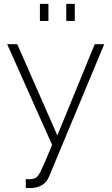

<svg xmlns="http://www.w3.org/2000/svg" viewBox="-20 -748 580 991"><path d="M113 222V176Q118 177 128 177Q150 177 163 171Q175 165 189.5 137Q204 109 249 0L17 -520H69L276 -49L469 -520H518L233 164Q209 223 131 223Q120 223 113 222ZM230 -640H186V-728H230ZM366 -640H322V-728H366Z"/></svg>

Font: Raleway
Style: Light
Weight: 300
Designer: Matt McInerney, Pablo Impallari, Rodrigo Fuenzalida
Foundry: Matt McInerney, Pablo Impallari, Rodrigo Fuenzalida
Version: Version 3.000